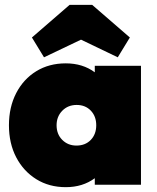

<svg xmlns="http://www.w3.org/2000/svg" viewBox="-20 -764 650 794"><path d="M252 10Q183 10 130 -23Q77 -56 47 -113.5Q17 -171 17 -246Q17 -321 47 -379Q77 -437 130 -469.5Q183 -502 252 -502Q322 -502 372 -465V-492H563V0H372V-27Q322 10 252 10ZM296 -162Q333 -162 355.5 -185.5Q378 -209 378 -246Q378 -283 355.5 -306.5Q333 -330 297 -330Q261 -330 237.5 -306Q214 -282 214 -246Q214 -209 237.5 -185.5Q261 -162 296 -162ZM162 -527 112 -609 268 -744H361L517 -609L467 -527L315 -600Z"/></svg>

Font: Outfit Black
Style: Regular
Weight: 900
Designer: Rodrigo Fuenzalida
Foundry: fragTYPE
Version: Version 1.100; ttfautohint (v1.8.4.7-5d5b)